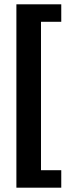

<svg xmlns="http://www.w3.org/2000/svg" viewBox="-20 -700 326 890"><path d="M264 170H56V-680H264V-599H170V89H264Z"/></svg>

Font: Gemunu Libre
Style: Bold
Weight: 700
Designer: Puspanada Ekanayake, Sola Matas, Pathum Egodawatta, Kosala Senevirathne
Foundry: mooniak
Version: Version 1.100